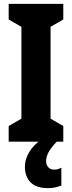

<svg xmlns="http://www.w3.org/2000/svg" viewBox="-20 -734 373 995"><path d="M308 0H25V-81L91 -119V-595L25 -633V-714H308V-633L242 -595V-119L308 -81ZM219 102Q219 120 230 132.5Q241 145 260 145Q274 145 282.5 142Q291 139 298 135V228Q287 232 269.5 236.5Q252 241 229 241Q168 241 138.5 211Q109 181 109 130Q109 92 131.5 54Q154 16 199 -14L274 0Q243 33 231 56Q219 79 219 102Z"/></svg>

Font: Noto Sans Sinhala ExtraCondensed ExtraBold
Style: Regular
Weight: 800
Width: 2
Designer: Jelle Bosma - Monotype Design Team
Foundry: Monotype Imaging Inc.
Version: Version 2.006; ttfautohint (v1.8.4.7-5d5b)